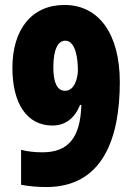

<svg xmlns="http://www.w3.org/2000/svg" viewBox="-20 -744 535 774"><path d="M463 -413C463 -608 378 -724 240 -724C108 -724 30 -626 30 -470C30 -326 89 -238 191 -238C243 -238 280 -266 303 -321H308C304 -187 254 -130 151 -130C121 -130 92 -133 65 -140V1C98 7 132 10 167 10C394 10 463 -186 463 -413ZM243 -580C289 -580 294 -494 294 -462C294 -430 281 -378 242 -378C211 -378 195 -410 195 -473C195 -547 215 -580 243 -580Z"/></svg>

Font: Noto Sans Armenian ExtraCondensed Black
Style: Regular
Weight: 900
Width: 2
Designer: Monotype Design Team
Foundry: Monotype Imaging Inc.
Version: Version 2.008